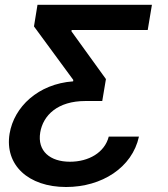

<svg xmlns="http://www.w3.org/2000/svg" viewBox="-20 -565 681 777"><path d="M542.3 -12.1H420.1C403.4 52.6 338.8 89.5 263.1 89.5C183.2 89.5 130.3 46.9 142.8 -29.1C154.5 -98.4 213.1 -156.2 325.6 -156.2H393.8L408.7 -245L269.2 -438.2L269.9 -443.5H577.8L594.8 -545.5H131.7L117.5 -458.1L276.6 -241.5L275.9 -235.8C134.6 -225.5 36.9 -132.8 18.8 -24.1C-1.8 102.6 94.5 191.8 247.5 191.8C392 191.8 514.9 113.3 542.3 -12.1Z"/></svg>

Font: Magic Ui Pro Semi Bold
Style: Italic
Weight: 600
Italic angle: -9.39999°
Designer: Stefan Endress, Andreas Faust
Version: Version 1.000;FEAKit 1.0